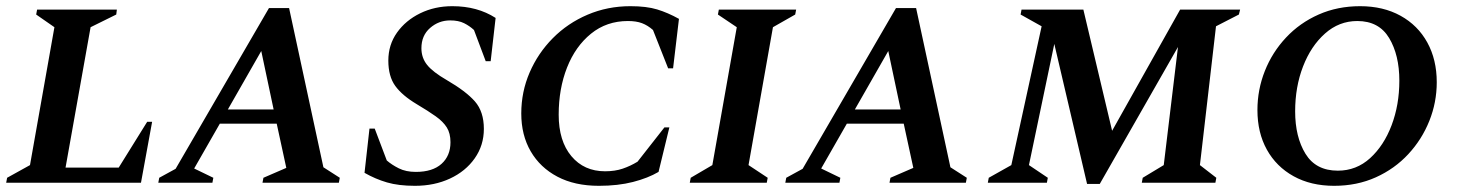

<svg xmlns="http://www.w3.org/2000/svg" viewBox="-27 -591 4718 621"><path d="M-7 0 -4 -16 70 -57 149 -503 90 -544 93 -560H351L349 -544L266 -503L185 -49H357L449 -197H465L429 0Z M485 0 488 -16 541 -45 843 -565H908L1019 -50L1072 -16L1069 0H822L825 -16L899 -48L868 -191H684L601 -46L663 -16L660 0ZM710 -237H858L818 -426Z M1315 10Q1262 10 1224.5 -1Q1187 -12 1152 -32L1168 -175H1185L1224 -72Q1240 -58 1263 -46.5Q1286 -35 1318 -35Q1372 -35 1401 -61Q1430 -87 1430 -131Q1430 -160 1418 -179Q1406 -198 1382 -215Q1358 -232 1321 -254Q1274 -282 1251.5 -313Q1229 -344 1229 -395Q1229 -446 1257 -485.5Q1285 -525 1332 -548Q1379 -571 1436 -571Q1517 -571 1576 -533L1560 -393H1544L1506 -494Q1492 -507 1474 -516Q1456 -525 1429 -525Q1392 -525 1364 -500.5Q1336 -476 1336 -435Q1336 -404 1354.5 -381Q1373 -358 1418 -332Q1480 -296 1509 -263Q1538 -230 1538 -174Q1538 -121 1508.5 -79Q1479 -37 1428.5 -13.5Q1378 10 1315 10Z M1910 10Q1832 10 1776 -19.5Q1720 -49 1689.5 -101.5Q1659 -154 1659 -224Q1659 -294 1686 -356.5Q1713 -419 1761 -467.5Q1809 -516 1873.5 -543.5Q1938 -571 2012 -571Q2064 -571 2098.5 -560.5Q2133 -550 2169 -530L2150 -370H2134L2085 -494Q2068 -509 2049.5 -516Q2031 -523 2004 -523Q1935 -523 1884.5 -482Q1834 -441 1807 -372.5Q1780 -304 1780 -220Q1780 -135 1821 -86Q1862 -37 1930 -37Q1962 -37 1987 -45.5Q2012 -54 2035 -68L2122 -179H2138L2103 -35Q2069 -15 2020.5 -2.5Q1972 10 1910 10Z M2204 0 2207 -16 2277 -57 2356 -503 2295 -544 2298 -560H2548L2545 -544L2473 -503L2394 -57L2456 -16L2453 0Z M2513 0 2516 -16 2569 -45 2871 -565H2936L3047 -50L3100 -16L3097 0H2850L2853 -16L2927 -48L2896 -191H2712L2629 -46L2691 -16L2688 0ZM2738 -237H2886L2846 -426Z M3168 0 3171 -16 3244 -57 3342 -506 3274 -544 3277 -560H3477L3570 -168L3790 -560H3984L3980 -544L3906 -506L3854 -57L3907 -16L3904 0H3666L3669 -16L3737 -57L3783 -439L3530 4H3489L3383 -449L3301 -57L3362 -16L3359 0Z M4288 10Q4213 10 4157 -21Q4101 -52 4070.5 -107Q4040 -162 4040 -235Q4040 -301 4064 -361.5Q4088 -422 4132.5 -469.5Q4177 -517 4238 -544Q4299 -571 4372 -571Q4447 -571 4503 -540Q4559 -509 4589.5 -453.5Q4620 -398 4620 -325Q4620 -260 4596 -200Q4572 -140 4528 -92.5Q4484 -45 4423 -17.5Q4362 10 4288 10ZM4300 -39Q4360 -39 4404.5 -79.5Q4449 -120 4474 -186Q4499 -252 4499 -330Q4499 -413 4466 -468Q4433 -523 4363 -523Q4304 -523 4258.5 -482.5Q4213 -442 4187.5 -376Q4162 -310 4162 -231Q4162 -148 4195.5 -93.5Q4229 -39 4300 -39Z"/></svg>

Font: Spectral SC SemiBold
Style: Italic
Weight: 600
Italic angle: -10°
Designer: Jean-Baptiste Levee
Foundry: Production Type
Version: Version 2.001